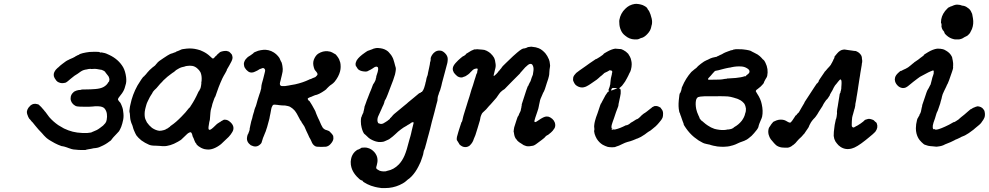

<svg xmlns="http://www.w3.org/2000/svg" viewBox="-20 -725 5042 979"><path d="M436 -460Q444 -461 462 -461Q486 -461 488 -459Q490 -457 493.5 -457Q497 -457 497 -458Q497 -458 506 -456Q520 -454 537 -445Q584 -423 608 -382Q619 -362 623 -332Q626 -307 620 -291Q619 -288 618 -284Q614 -266 602 -249Q599 -244 592 -236Q583 -225 582 -221Q581 -218 582 -216Q583 -214 586.5 -209Q590 -204 591 -204Q593 -204 599 -190Q601 -185 604 -177Q607 -169 608 -157Q612 -133 608 -114Q604 -94 598 -78Q592 -64 587 -56Q585 -53 575 -43Q563 -31 558 -25Q556 -22 553.5 -19.5Q551 -17 548.5 -13Q546 -9 543.5 -7.5Q541 -6 537 -3Q518 12 494 22Q489 24 485 26Q476 29 467 30Q463 30 457 31Q446 34 431 36Q427 37 421 38L415 40H400Q380 40 365 38Q358 37 354 37Q343 35 339 33Q334 31 330 30Q326 29 320.5 26.5Q315 24 309.5 23Q304 22 301 21Q298 20 294 20Q290 19 276 13Q258 5 247 -2Q243 -4 240 -6Q229 -12 219 -20Q215 -23 213.5 -25Q212 -27 208.5 -30Q205 -33 204 -34.5Q203 -36 194 -46Q183 -57 176 -65Q167 -76 160 -84Q154 -91 149.5 -97Q145 -103 142 -105Q138 -110 134 -115L129 -120L124 -129Q117 -144 117 -155Q118 -165 124 -174Q126 -177 128.5 -180Q131 -183 132 -183L133 -184Q133 -186 139.5 -190Q146 -194 151 -195Q160 -197 170 -194Q178 -192 178 -191Q178 -190 182 -187Q186 -184 190 -179.5Q194 -175 195.5 -173Q197 -171 200 -168L206 -161L207 -159Q209 -157 211 -155Q226 -134 231 -128Q251 -105 277 -87Q291 -78 306 -70Q329 -59 351 -53.5Q373 -48 399 -47Q411 -47 415.5 -47Q420 -47 426 -47Q439 -49 442 -49Q447 -50 449 -51Q449 -52 455 -54Q475 -61 489 -72Q491 -74 493 -75Q506 -83 517 -97Q522 -103 524 -114Q527 -130 525 -144Q523 -160 513 -172Q504 -182 482 -183Q464 -184 454 -182Q446 -180 390 -181Q371 -182 367 -184Q365 -186 362 -187Q356 -190 350 -197Q344 -204 342 -211Q340 -216 340 -222Q340 -228 341 -233Q343 -242 349 -249Q356 -258 365 -261Q368 -262 368 -262.5Q368 -263 373.5 -264Q379 -265 379 -265.5Q379 -266 383 -266Q392 -266 395 -268Q396 -269 419 -269Q442 -269 466 -271Q492 -273 507 -281Q524 -290 532 -305L534 -308Q534 -307 536 -309Q537 -313 538 -319Q538 -322 537 -326Q535 -335 530 -340Q522 -349 519 -354Q516 -358 515 -360Q509 -365 498 -369L491 -370Q486 -371 474 -373Q468 -373 464 -374Q460 -374 445 -373L441 -374L431 -373Q427 -372 422 -371Q405 -369 393 -361Q391 -359 388.5 -358Q386 -357 383 -354Q380 -351 376 -349Q361 -341 340 -323Q322 -307 316 -304Q306 -301 298 -301Q286 -301 275 -307Q267 -312 261 -323Q258 -327 258 -327.5Q258 -328 257 -330.5Q256 -333 256 -333Q254 -334 254 -345Q254 -356 265 -370L275 -380Q274 -378 279 -383Q288 -392 299 -400Q319 -416 328 -419Q330 -420 332.5 -421.5Q335 -423 335.5 -423Q336 -423 339 -424.5Q342 -426 347 -428Q353 -430 357 -433Q359 -434 360.5 -434.5Q362 -435 362 -435.5Q362 -436 364 -437Q366 -438 366.5 -438.5Q367 -439 369.5 -440Q372 -441 373.5 -442Q375 -443 377 -444Q385 -446 384.5 -447.5Q384 -449 402 -454Q419 -458 436 -460Z M931 -477Q959 -480 986 -473Q1001 -470 1016 -462Q1035 -453 1051 -438Q1060 -430 1062 -428Q1067 -425 1072 -430Q1073 -431 1076 -435L1080 -439Q1081 -438 1087 -446L1090 -449Q1090 -449 1093.5 -452Q1097 -455 1097.5 -455Q1098 -455 1099 -457Q1102 -460 1109 -462Q1113 -463 1117 -464Q1119 -464 1123 -465Q1134 -467 1144 -463Q1149 -462 1155 -455Q1162 -448 1163 -445Q1163 -444 1164 -441Q1167 -434 1165 -425Q1163 -415 1149 -391Q1146 -386 1143.5 -381.5Q1141 -377 1138.5 -373Q1136 -369 1136.5 -368Q1137 -367 1136 -366Q1135 -365 1134 -362Q1133 -359 1127.5 -350Q1122 -341 1121 -339Q1115 -329 1104 -303Q1096 -285 1084 -250Q1078 -232 1078 -233L1074 -226Q1072 -220 1071 -218Q1065 -203 1063 -195Q1062 -189 1060 -182Q1058 -175 1057 -172Q1054 -163 1053 -151Q1051 -129 1051 -126Q1051 -123 1050 -114Q1048 -106 1047 -102Q1041 -71 1044 -66Q1045 -63 1049 -63Q1056 -63 1076 -83Q1090 -97 1091 -96Q1092 -96 1097 -100Q1099 -102 1100 -102Q1103 -102 1104 -104Q1104 -105 1109.5 -108Q1115 -111 1117 -112Q1122 -117 1138 -113Q1147 -110 1157 -100Q1168 -89 1170 -77Q1172 -63 1164 -51Q1158 -40 1146 -27Q1120 -2 1107 10Q1087 26 1067 33Q1050 39 1034 37Q1022 36 1015 33Q1006 30 996 23Q992 21 987 16Q982 11 982 11Q983 9 977 3Q976 2 976 1.5Q976 1 974.5 -1.5Q973 -4 971 -9.5Q969 -15 967 -20Q961 -30 960 -39Q957 -48 954 -50Q951 -52 945 -49Q936 -45 923 -31Q907 -15 903 -12Q890 -3 867 8Q849 16 831 19Q823 21 806 20Q800 19 795 19Q789 18 776.5 18Q764 18 761 17.5Q758 17 753 16.5Q748 16 740 13Q719 4 701 -9Q684 -23 676 -34Q673 -38 672 -41Q671 -43 669 -47Q667 -51 667 -51.5Q667 -52 665.5 -55Q664 -58 663 -60.5Q662 -63 660 -68.5Q658 -74 657 -79Q655 -87 651 -95Q648 -102 646 -111Q645 -115 645 -115Q644 -116 642 -146Q641 -153 640 -153Q640 -153 640 -155Q640 -157 640 -161Q640 -165 641 -169Q642 -181 645 -192Q655 -242 681 -289Q689 -303 700 -319Q711 -335 713 -335Q715 -335 718 -340Q721 -343 721.5 -343.5Q722 -344 724 -346Q728 -352 743 -368L761 -384Q760 -383 759 -382Q774 -393 774 -395Q774 -396 777 -399Q783 -404 783 -406Q783 -407 791.5 -413.5Q800 -420 812.5 -428Q825 -436 834 -442Q851 -452 854 -452Q857 -452 862 -454.5Q867 -457 870 -457.5Q873 -458 875 -459Q877 -462 890 -466Q896 -468 899 -470Q906 -475 931 -477ZM960 -389Q956 -390 947.5 -390Q939 -390 936 -389Q929 -389 919 -385Q915 -384 910 -383Q904 -382 894 -377Q889 -374 884.5 -371.5Q880 -369 877 -367Q874 -365 874.5 -364.5Q875 -364 873 -363Q866 -357 859 -353Q853 -349 847 -344Q841 -339 834 -334Q820 -322 813 -315Q810 -311 806 -307Q799 -301 785 -284Q777 -274 773 -271Q768 -267 760 -257Q758 -253 755 -247.5Q752 -242 750 -240Q746 -235 734 -210Q728 -198 726.5 -191.5Q725 -185 723 -179Q720 -169 718 -155Q716 -132 721 -118Q723 -112 729 -101Q740 -85 755 -73Q774 -60 793 -58Q803 -58 817 -62Q828 -66 829 -68Q830 -68 833 -69.5Q836 -71 837.5 -72.5Q839 -74 842 -76Q848 -79 848 -81Q847 -81 853 -85Q877 -101 906 -131Q927 -152 942 -172Q947 -178 947 -177Q947 -176 948 -177Q950 -180 951 -182Q951 -184 954 -187Q974 -217 990 -253Q993 -260 994 -260Q995 -260 997 -265Q999 -270 1000 -270Q1001 -271 1003 -277.5Q1005 -284 1005 -287Q1005 -289 1006 -294L1007 -303L1006 -304Q1007 -305 1008 -314Q1010 -339 1002 -357Q996 -368 984.5 -377.5Q973 -387 960 -389Z M1324 -471Q1334 -472 1349 -469Q1363 -466 1377 -457Q1388 -450 1397.5 -439Q1407 -428 1408 -422Q1409 -420 1411 -415.5Q1413 -411 1413 -411Q1415 -411 1418 -399Q1419 -396 1420 -389Q1423 -372 1421 -360Q1420 -357 1419 -350.5Q1418 -344 1416.5 -339Q1415 -334 1413.5 -327Q1412 -320 1411 -316Q1407 -303 1407 -298Q1407 -287 1418 -286Q1433 -285 1452 -289Q1454 -290 1462 -291Q1472 -292 1485 -295Q1525 -304 1556 -319Q1562 -322 1562 -322Q1562 -320 1569 -324Q1572 -326 1573 -326Q1575 -326 1588 -332Q1589 -333 1591.5 -335.5Q1594 -338 1596 -340Q1599 -343 1599 -347Q1599 -352 1593 -359Q1589 -363 1587 -366Q1582 -373 1582 -376Q1582 -376 1580 -382Q1577 -393 1577 -402Q1577 -411 1580 -420Q1588 -441 1602 -451Q1615 -459 1627 -462Q1641 -465 1650 -464Q1652 -463 1655 -463Q1663 -463 1673 -458Q1676 -457 1681 -453.5Q1686 -450 1688 -450Q1691 -449 1698 -440Q1705 -431 1709 -423Q1713 -413 1715 -406Q1717 -397 1717 -384Q1717 -373 1714 -361Q1707 -334 1686 -308Q1679 -300 1670 -294Q1663 -290 1654.5 -281.5Q1646 -273 1646 -273Q1646 -271 1636 -264Q1622 -254 1608 -247Q1599 -243 1596 -242Q1588 -241 1575 -235Q1570 -232 1560 -229Q1549 -225 1549 -221Q1549 -218 1554 -212Q1555 -211 1556 -211Q1557 -211 1558 -209.5Q1559 -208 1563.5 -201Q1568 -194 1571 -189Q1590 -156 1590 -152Q1590 -151 1593 -144Q1596 -137 1598.5 -131Q1601 -125 1603 -121Q1605 -117 1607 -113Q1619 -84 1625 -75Q1629 -69 1636 -65Q1639 -63 1647 -61Q1661 -56 1660 -55Q1660 -54 1664 -51Q1675 -41 1679 -32Q1680 -26 1680 -20Q1680 -9 1670 4Q1663 13 1657 17Q1651 21 1643 23Q1634 24 1618 24Q1602 24 1595.5 23Q1589 22 1585 19Q1579 15 1575 9.5Q1571 4 1568 -4Q1563 -16 1557 -25Q1556 -28 1551 -38.5Q1546 -49 1541.5 -58.5Q1537 -68 1535 -73.5Q1533 -79 1529.5 -84Q1526 -89 1522.5 -94.5Q1519 -100 1518.5 -100.5Q1518 -101 1517 -104Q1515 -107 1514 -109Q1513 -111 1512 -110Q1512 -110 1511.5 -111.5Q1511 -113 1509.5 -115Q1508 -117 1507 -120Q1493 -149 1481 -163Q1472 -173 1458 -181Q1452 -184 1434 -187Q1431 -187 1418 -187.5Q1405 -188 1402.5 -189Q1400 -190 1396.5 -190Q1393 -190 1385.5 -191Q1378 -192 1376 -191Q1372 -191 1370 -187Q1364 -177 1363 -169Q1362 -161 1359 -147Q1358 -142 1356 -133Q1354 -119 1351 -110Q1349 -102 1342 -77Q1339 -69 1338 -65Q1337 -61 1335 -55.5Q1333 -50 1331 -46Q1328 -39 1325 -31Q1323 -26 1321 -21.5Q1319 -17 1317 -8.5Q1315 0 1313 4Q1309 10 1302 15Q1293 22 1281 22Q1274 22 1265 18Q1259 15 1258 15Q1258 15 1255 12Q1249 8 1244 0Q1237 -12 1240 -27Q1240 -29 1241 -32Q1242 -35 1242.5 -37Q1243 -39 1243 -39Q1244 -39 1247 -46Q1247 -49 1248 -49Q1249 -50 1251.5 -58.5Q1254 -67 1253 -69Q1253 -71 1254.5 -76Q1256 -81 1256 -83.5Q1256 -86 1261 -106Q1264 -116 1266 -122Q1267 -128 1269 -135.5Q1271 -143 1273 -149Q1275 -155 1275.5 -156.5Q1276 -158 1277 -164Q1282 -180 1283 -180Q1284 -180 1294 -217Q1302 -244 1303 -245Q1304 -247 1307 -256Q1307 -259 1309 -264Q1313 -276 1312 -278Q1312 -279 1312.5 -281.5Q1313 -284 1313 -288Q1313 -292 1322 -323Q1328 -344 1329 -351Q1332 -362 1332 -367Q1331 -373 1327 -376Q1324 -378 1321 -378Q1318 -378 1314 -376Q1310 -374 1307 -373.5Q1304 -373 1300 -370Q1293 -365 1281 -360Q1274 -356 1264 -355Q1258 -355 1255 -356Q1245 -359 1236 -369Q1227 -379 1225 -388Q1222 -399 1225 -408Q1227 -415 1232 -422Q1234 -424 1237.5 -428Q1241 -432 1244 -434.5Q1247 -437 1248 -437Q1249 -437 1259 -444Q1264 -447 1267 -450Q1271 -452 1272 -454Q1273 -458 1296 -466Q1310 -470 1324 -471Z M1898 -480Q1905 -481 1920 -479Q1942 -476 1958 -463Q1962 -460 1962.5 -458.5Q1963 -457 1968 -452Q1975 -445 1980 -435Q1984 -428 1986 -421.5Q1988 -415 1991 -405Q1994 -395 1995 -389.5Q1996 -384 1997 -383Q2001 -375 1994 -345Q1989 -325 1967 -270Q1964 -262 1962.5 -258Q1961 -254 1957 -243.5Q1953 -233 1951 -229Q1947 -219 1944 -215.5Q1941 -212 1939 -201Q1936 -191 1930 -180Q1928 -176 1925.5 -169.5Q1923 -163 1916 -148.5Q1909 -134 1908 -131Q1903 -118 1905 -106Q1907 -97 1911 -96Q1913 -96 1915 -95Q1919 -93 1924 -93Q1927 -94 1929 -94Q1933 -94 1938 -98Q1941 -100 1942.5 -100.5Q1944 -101 1946.5 -103Q1949 -105 1949.5 -105Q1950 -105 1952 -106.5Q1954 -108 1954.5 -108Q1955 -108 1958 -111Q1969 -118 1969 -122Q1969 -122 1972 -124.5Q1975 -127 1975 -127.5Q1975 -128 1978 -131Q1983 -136 1982 -136Q1982 -137 1989 -143Q2026 -174 2041 -186Q2051 -194 2054.5 -197Q2058 -200 2061 -203Q2064 -205 2089 -226Q2113 -246 2116 -248.5Q2119 -251 2120 -251Q2121 -249 2126 -254Q2129 -257 2129 -256Q2132 -255 2135 -262Q2135 -263 2136 -263Q2137 -263 2141 -273Q2142 -276 2143 -278Q2146 -286 2148 -295Q2149 -302 2150 -304.5Q2151 -307 2152 -311Q2155 -329 2157 -333Q2161 -340 2163 -356Q2163 -358 2164.5 -363Q2166 -368 2168 -379Q2170 -390 2171.5 -396Q2173 -402 2172.5 -403.5Q2172 -405 2174 -410Q2177 -421 2176 -424Q2175 -432 2184 -446Q2190 -455 2199 -461Q2210 -468 2223 -467Q2230 -467 2236.5 -463.5Q2243 -460 2249 -454Q2263 -440 2263 -424Q2263 -414 2261 -404Q2259 -398 2257 -389Q2252 -370 2248 -355Q2242 -334 2234 -303Q2231 -289 2230.5 -287.5Q2230 -286 2229 -282Q2224 -262 2220 -255Q2218 -250 2218 -249.5Q2218 -249 2217 -245Q2211 -232 2211 -217Q2211 -212 2209.5 -208Q2208 -204 2205 -191.5Q2202 -179 2199.5 -170Q2197 -161 2195.5 -154Q2194 -147 2191.5 -139Q2189 -131 2186.5 -120.5Q2184 -110 2182 -104Q2179 -92 2173 -67Q2171 -60 2166.5 -42.5Q2162 -25 2160 -19Q2158 -12 2154 4Q2152 9 2149.5 20Q2147 31 2145 35Q2140 44 2139 55Q2139 60 2133 77Q2126 101 2114 123Q2099 153 2079 174Q2065 188 2060 190Q2057 192 2052 197Q2046 203 2034 210Q2001 229 1963 233Q1957 234 1943 234Q1929 234 1926 234Q1903 231 1892 228Q1871 223 1853 214Q1830 202 1830 199Q1830 196 1822 194Q1815 192 1800 176Q1783 158 1775 138Q1771 128 1769 115Q1767 99 1770 86Q1774 64 1790 48Q1792 47 1794 45Q1796 43 1797.5 42Q1799 41 1800.5 40Q1802 39 1802.5 38.5Q1803 38 1803.5 38.5Q1804 39 1808 37Q1812 35 1816 33Q1820 31 1821 30Q1821 28 1832 27.5Q1843 27 1850 28Q1864 31 1873 37Q1891 49 1899 66Q1905 78 1905 93Q1905 101 1903.5 106.5Q1902 112 1901 118Q1897 128 1899 134Q1901 138 1908 141Q1910 142 1912 143.5Q1914 145 1917 146Q1927 149 1936 149Q1950 149 1952 147Q1952 146 1955 146Q1988 140 2014 113Q2031 95 2042.5 68.5Q2054 42 2067 -11Q2070 -20 2073 -31.5Q2076 -43 2076.5 -45.5Q2077 -48 2079 -57Q2089 -95 2089 -98Q2089 -103 2084 -102Q2080 -102 2070 -94Q2061 -88 2061 -89Q2061 -89 2052 -83Q2046 -79 2038 -75Q2026 -67 2010 -54Q2005 -50 1996 -41Q1981 -27 1972 -21Q1967 -17 1964 -15Q1962 -14 1955.5 -11Q1949 -8 1942 -5Q1935 -2 1932 -2Q1921 0 1910 -1Q1896 -3 1887 -7Q1880 -10 1878 -11Q1867 -16 1860 -22Q1852 -29 1843 -38Q1839 -41 1838 -42Q1836 -43 1831 -53Q1827 -62 1824 -74Q1820 -89 1820 -106Q1820 -119 1822 -127Q1822 -128 1823 -128Q1823 -128 1824.5 -132Q1826 -136 1826 -137Q1826 -137 1826.5 -138Q1827 -139 1828.5 -142Q1830 -145 1830 -146Q1833 -148 1833 -154Q1833 -155 1835 -161.5Q1837 -168 1836.5 -168.5Q1836 -169 1837.5 -173Q1839 -177 1838 -179Q1838 -181 1846 -201Q1849 -209 1850.5 -214Q1852 -219 1855 -225Q1859 -234 1865 -251Q1867 -255 1871 -265Q1875 -275 1875.5 -276.5Q1876 -278 1879.5 -287.5Q1883 -297 1883.5 -297Q1884 -297 1885.5 -299Q1887 -301 1888 -303Q1889 -306 1889.5 -306Q1890 -306 1891.5 -309.5Q1893 -313 1893 -313Q1896 -317 1896 -323Q1896 -324 1897.5 -328Q1899 -332 1898.5 -333.5Q1898 -335 1901 -343Q1913 -376 1905.5 -383Q1898 -390 1880 -376Q1877 -374 1875 -373Q1873 -372 1870 -370Q1855 -362 1852 -361Q1846 -359 1833 -361Q1817 -363 1807 -371Q1802 -376 1798 -384Q1796 -386 1796 -387H1795Q1791 -399 1795 -408Q1795 -409 1796 -410Q1796 -413 1800 -419Q1811 -436 1840 -456Q1844 -459 1848 -461.5Q1852 -464 1854.5 -465.5Q1857 -467 1858 -467Q1858 -466 1867 -470Q1872 -472 1877 -473.5Q1882 -475 1885 -477Q1888 -478 1898 -480Z M2681 -486Q2686 -487 2688.5 -487Q2691 -487 2696 -486Q2712 -485 2727 -479Q2737 -475 2746 -467.5Q2755 -460 2761 -453Q2771 -441 2779 -422Q2783 -412 2784 -399Q2786 -389 2784 -382Q2782 -373 2781 -355Q2781 -345 2779 -337Q2777 -326 2768 -301Q2765 -291 2763 -285Q2758 -268 2754 -260Q2753 -257 2752 -256Q2751 -255 2749.5 -252Q2748 -249 2744 -239Q2734 -219 2732 -205Q2731 -199 2729 -191.5Q2727 -184 2727 -181Q2726 -173 2720 -156Q2706 -116 2705 -109Q2704 -99 2714 -104Q2718 -106 2725 -111Q2753 -131 2767 -131Q2773 -131 2777 -130Q2785 -128 2796 -119Q2805 -111 2809 -100Q2814 -85 2808 -72Q2804 -66 2798 -58Q2790 -49 2779 -41Q2778 -40 2776 -38.5Q2774 -37 2773 -36.5Q2772 -36 2772 -36.5Q2772 -37 2770 -35Q2763 -32 2761 -28Q2759 -24 2743 -12Q2722 4 2712 11Q2703 17 2698 18Q2694 18 2688 19.5Q2682 21 2673.5 21Q2665 21 2661 19Q2649 16 2641 9Q2637 7 2627 0Q2618 -6 2612 -16Q2609 -20 2608.5 -20Q2608 -20 2606.5 -24.5Q2605 -29 2604.5 -29Q2604 -29 2603.5 -32Q2603 -35 2602 -38.5Q2601 -42 2601 -44Q2601 -50 2600 -50Q2599 -50 2599 -54Q2599 -58 2600 -64.5Q2601 -71 2602 -76Q2606 -89 2613 -110.5Q2620 -132 2621 -132Q2622 -132 2623.5 -135Q2625 -138 2625 -138.5Q2625 -139 2627 -143.5Q2629 -148 2629 -148.5Q2629 -149 2629.5 -149Q2630 -149 2630.5 -151Q2631 -153 2633 -156Q2636 -162 2636 -167Q2637 -170 2637 -170Q2637 -170 2637 -172Q2637 -174 2638 -175.5Q2639 -177 2639 -180Q2639 -183 2639 -184Q2640 -185 2640.5 -188Q2641 -191 2640 -192Q2640 -192 2652 -229Q2660 -254 2663 -263Q2670 -284 2671 -285Q2673 -285 2675 -291Q2676 -293 2676 -294Q2679 -297 2679 -301Q2679 -301 2679.5 -301Q2680 -301 2681 -303.5Q2682 -306 2682 -306Q2685 -308 2691 -329Q2695 -338 2697 -344Q2699 -353 2700 -364Q2702 -380 2697 -390Q2693 -401 2682 -399Q2677 -398 2671 -393Q2657 -382 2646 -368Q2643 -364 2638 -359Q2633 -354 2631 -350Q2627 -345 2593 -312Q2580 -299 2567.5 -286Q2555 -273 2553 -271Q2541 -264 2532 -255Q2529 -252 2525.5 -247Q2522 -242 2519.5 -238.5Q2517 -235 2515 -232Q2514 -229 2502 -216Q2496 -209 2488 -200Q2480 -191 2479 -190Q2478 -189 2474 -185Q2456 -163 2450 -159Q2448 -157 2443 -152.5Q2438 -148 2436 -143Q2429 -129 2427 -111Q2426 -107 2423.5 -99.5Q2421 -92 2419.5 -86Q2418 -80 2415 -71Q2410 -55 2404 -36Q2401 -27 2399 -24Q2398 -23 2396 -17Q2391 1 2378 14Q2374 19 2369 21Q2358 27 2344 24Q2336 22 2329.5 17Q2323 12 2322 10Q2322 9 2320 6Q2318 3 2315 -2Q2312 -7 2312 -7Q2307 -10 2310 -27Q2312 -34 2317 -52Q2319 -58 2321 -65Q2323 -72 2327.5 -85Q2332 -98 2332.5 -100Q2333 -102 2333 -102Q2335 -102 2337 -109Q2340 -119 2340 -122Q2340 -125 2342.5 -132.5Q2345 -140 2346 -144.5Q2347 -149 2352 -164Q2357 -179 2360 -189.5Q2363 -200 2365 -206Q2373 -229 2384 -268Q2388 -279 2391.5 -290Q2395 -301 2396.5 -306.5Q2398 -312 2399.5 -316.5Q2401 -321 2404 -330Q2410 -351 2411 -351Q2412 -351 2412 -351Q2413 -353 2413 -354.5Q2413 -356 2413 -356.5Q2413 -357 2414 -363Q2417 -372 2415 -374.5Q2413 -377 2406 -375Q2402 -374 2401 -374Q2400 -374 2395.5 -371.5Q2391 -369 2387 -364.5Q2383 -360 2380.5 -358Q2378 -356 2378 -356Q2378 -355 2376.5 -353.5Q2375 -352 2372.5 -350Q2370 -348 2368 -346Q2352 -334 2346 -334Q2345 -334 2341.5 -332Q2338 -330 2332 -330Q2321 -330 2311 -337Q2307 -340 2301 -346.5Q2295 -353 2294 -355Q2294 -356 2293 -358Q2286 -369 2290 -383Q2294 -395 2308 -409Q2315 -417 2328.5 -428.5Q2342 -440 2343 -439Q2345 -439 2351 -444Q2358 -449 2356 -450L2382 -466L2398 -473H2404Q2411 -475 2425 -473Q2432 -473 2438 -472Q2450 -472 2461.5 -466Q2473 -460 2480 -454Q2493 -442 2499 -431Q2505 -419 2507 -399Q2509 -386 2504 -370Q2502 -362 2500.5 -355Q2499 -348 2498 -345Q2496 -338 2498 -338Q2499 -338 2501 -339Q2503 -340 2510 -347Q2517 -354 2517 -354.5Q2517 -355 2519 -357Q2521 -359 2521 -359.5Q2521 -360 2523 -363Q2528 -366 2528 -368Q2528 -369 2533 -374Q2538 -379 2538.5 -381.5Q2539 -384 2560 -404Q2603 -446 2617 -457Q2644 -480 2653 -478Q2655 -478 2661 -480Q2666 -482 2667.5 -482.5Q2669 -483 2669 -483Q2668 -485 2681 -486Z M3117 -477 3140 -475H3143Q3146 -476 3158 -470Q3172 -463 3183 -451Q3188 -444 3192 -436Q3197 -427 3199 -415Q3201 -407 3201 -397Q3201 -384 3197 -369Q3193 -356 3190 -353Q3190 -352 3183.5 -339Q3177 -326 3176.5 -325.5Q3176 -325 3172.5 -318.5Q3169 -312 3167.5 -309.5Q3166 -307 3160 -299Q3152 -286 3142 -279Q3136 -275 3138 -274Q3139 -274 3140 -272.5Q3141 -271 3142 -271.5Q3143 -272 3143 -271Q3143 -270 3144 -268Q3145 -267 3145 -259Q3146 -249 3142 -232Q3137 -207 3135 -199Q3134 -197 3134 -195Q3134 -188 3132 -182Q3128 -171 3121 -153Q3117 -142 3116 -138Q3115 -134 3111 -123Q3107 -112 3104 -103.5Q3101 -95 3100 -91Q3097 -82 3098 -74Q3098 -72 3101 -69Q3107 -63 3117 -65Q3140 -70 3171 -86Q3175 -88 3174 -87Q3173 -84 3182 -89L3186 -91Q3194 -96 3196 -99Q3197 -99 3206 -104.5Q3215 -110 3220 -113.5Q3225 -117 3227 -117Q3231 -118 3236 -122Q3241 -126 3244 -129Q3245 -131 3249.5 -135Q3254 -139 3259.5 -143.5Q3265 -148 3268 -149Q3271 -151 3279 -157Q3285 -162 3286.5 -163Q3288 -164 3291 -166.5Q3294 -169 3296 -170.5Q3298 -172 3298 -172Q3298 -172 3301 -174Q3304 -176 3304 -177Q3304 -178 3309 -180Q3314 -182 3314 -183Q3314 -184 3319 -184Q3330 -186 3341 -180Q3350 -176 3350 -173Q3350 -173 3353 -169Q3361 -160 3361 -146Q3361 -134 3359 -127Q3354 -114 3340 -99Q3335 -94 3333 -91Q3328 -84 3305 -66Q3298 -60 3295.5 -58.5Q3293 -57 3288.5 -54.5Q3284 -52 3279 -48Q3273 -42 3248 -27Q3237 -21 3231 -19Q3226 -18 3221.5 -15.5Q3217 -13 3214 -12.5Q3211 -12 3208 -10Q3196 -5 3179 -1Q3168 2 3152 10Q3135 19 3123 22Q3119 24 3115.5 25Q3112 26 3102 26Q3089 26 3079 24Q3066 20 3053 13Q3035 2 3023 -17Q3016 -29 3012 -42Q3008 -59 3010 -60Q3011 -61 3010.5 -69.5Q3010 -78 3009.5 -79.5Q3009 -81 3010 -87Q3011 -98 3014 -109Q3018 -125 3027 -148Q3035 -173 3040 -187Q3044 -197 3044 -197Q3046 -197 3048 -203Q3049 -206 3050 -207Q3051 -208 3052 -210.5Q3053 -213 3053.5 -213.5Q3054 -214 3056 -218Q3058 -222 3064 -233Q3065 -236 3066.5 -238Q3068 -240 3068.5 -240.5Q3069 -241 3069.5 -242.5Q3070 -244 3071.5 -245Q3073 -246 3073 -247Q3073 -248 3073.5 -248Q3074 -248 3074 -249Q3074 -250 3075 -250.5Q3076 -251 3077 -253L3079 -256Q3080 -256 3080.5 -257Q3081 -258 3082 -258Q3083 -257 3084.5 -259Q3086 -261 3085 -263V-264L3084 -262L3082 -260Q3082 -260 3083 -263Q3084 -266 3083 -266L3082 -265Q3091 -288 3090 -289V-290Q3090 -291 3090.5 -291Q3091 -291 3090.5 -291.5Q3090 -292 3091 -293Q3092 -293 3092 -301Q3093 -313 3094 -319Q3095 -323 3095 -326Q3097 -335 3100 -347Q3100 -350 3100 -350Q3100 -350 3101 -353Q3103 -359 3101 -362.5Q3099 -366 3093 -366L3089 -367L3077 -360Q3064 -354 3062 -353Q3060 -352 3049 -341Q3044 -337 3040 -334Q3036 -331 3033 -327.5Q3030 -324 3023 -319Q3016 -314 3007 -308Q2998 -302 2994 -299Q2983 -291 2971 -285Q2968 -283 2965.5 -282.5Q2963 -282 2958.5 -280.5Q2954 -279 2948 -279Q2939 -279 2930.5 -282.5Q2922 -286 2915 -292Q2908 -300 2905 -308Q2904 -311 2903 -312.5Q2902 -314 2902 -320.5Q2902 -327 2903 -331Q2906 -341 2918 -353Q2926 -360 2968 -389Q2977 -395 2986 -402Q3017 -423 3020 -425V-424Q3020 -423 3021 -424Q3024 -425 3039 -435Q3052 -444 3054.5 -446Q3057 -448 3057 -449.5Q3057 -451 3075 -461Q3098 -474 3117 -477ZM3120 -276Q3103 -278 3100 -274Q3096 -267 3096 -264.5Q3096 -262 3105 -266Q3111 -268 3118 -271L3128 -275Q3128 -275 3120 -276ZM3098 -69 3099 -65Q3101 -61 3105 -62L3107 -63L3105 -64Q3102 -66 3100 -67.5Q3098 -69 3098 -69ZM3217 -705Q3226 -706 3238 -704Q3249 -702 3257 -699Q3277 -690 3281 -682Q3281 -680 3284 -676Q3291 -669 3297 -651Q3305 -628 3305 -613Q3305 -601 3302 -594Q3301 -590 3300 -585Q3299 -580 3298 -578Q3295 -569 3288 -560Q3274 -542 3260 -535Q3257 -533 3252 -532Q3247 -531 3239.5 -527Q3232 -523 3215 -524Q3189 -525 3168 -543Q3153 -554 3146 -571Q3138 -589 3138 -607Q3137 -617 3138 -623Q3144 -657 3168 -680Q3178 -690 3189 -696Q3203 -703 3217 -705Z M3731 -474Q3731 -474 3748 -474Q3765 -474 3770 -473Q3807 -469 3814 -462Q3816 -461 3826 -456Q3836 -451 3843 -447Q3856 -438 3862 -431Q3872 -419 3873 -420Q3874 -420 3877.5 -415Q3881 -410 3883 -405Q3899 -373 3892 -338Q3890 -331 3887 -327Q3886 -326 3883.5 -321.5Q3881 -317 3878.5 -312Q3876 -307 3876 -307Q3876 -304 3872 -298Q3861 -284 3843 -271Q3833 -265 3834 -259Q3835 -256 3841 -247Q3859 -220 3864 -194Q3872 -159 3866 -130Q3864 -122 3858.5 -110.5Q3853 -99 3851.5 -93.5Q3850 -88 3848.5 -84Q3847 -80 3847 -77Q3843 -66 3825 -46Q3814 -32 3796 -19Q3787 -12 3783 -11Q3780 -10 3775 -7Q3765 -3 3753 1Q3749 2 3744 5Q3728 13 3717 16Q3714 16 3709 18Q3700 21 3690 22Q3682 22 3677 23Q3669 24 3653 23Q3633 22 3629 20Q3626 20 3617.5 18Q3609 16 3606 15Q3599 12 3591 11Q3587 10 3582 9Q3577 8 3574 7Q3567 6 3542 -9Q3529 -18 3519 -26Q3496 -45 3478 -71Q3474 -78 3472 -80Q3466 -89 3466 -91Q3467 -92 3464.5 -97.5Q3462 -103 3462 -104Q3462 -105 3458.5 -113.5Q3455 -122 3453.5 -128Q3452 -134 3450 -137Q3447 -145 3446 -150L3444 -152V-153Q3444 -155 3443 -158Q3438 -181 3441 -213Q3444 -250 3448 -251Q3449 -251 3451 -257Q3452 -259 3454 -265.5Q3456 -272 3456 -275.5Q3456 -279 3459 -284Q3476 -325 3505 -358Q3510 -363 3511.5 -363.5Q3513 -364 3517.5 -368.5Q3522 -373 3524 -374Q3525 -374 3528 -376.5Q3531 -379 3533.5 -381.5Q3536 -384 3535.5 -384Q3535 -384 3540.5 -389Q3546 -394 3554 -400Q3562 -406 3568 -410L3573 -413L3581 -417Q3585 -419 3585 -419Q3585 -419 3588 -420Q3593 -423 3602 -427Q3612 -430 3613 -431Q3614 -431 3616 -431.5Q3618 -432 3619.5 -432.5Q3621 -433 3622 -433Q3626 -434 3631 -435Q3636 -435 3636 -437H3635L3641 -439Q3647 -442 3647 -442V-443Q3648 -442 3648 -442.5Q3648 -443 3653 -445Q3661 -448 3662 -449Q3663 -450 3663.5 -450Q3664 -450 3666 -451.5Q3668 -453 3669.5 -453.5Q3671 -454 3672.5 -455Q3674 -456 3674.5 -456Q3675 -456 3679 -458Q3686 -461 3692 -463Q3693 -463 3693 -463.5Q3693 -464 3695 -464Q3697 -464 3698 -465Q3699 -466 3703 -467Q3707 -468 3707 -468.5Q3707 -469 3711 -469Q3718 -470 3719 -472Q3720 -472 3725.5 -473Q3731 -474 3731 -474ZM3761 -386Q3736 -388 3709 -382Q3703 -380 3698 -380Q3690 -379 3683 -377Q3679 -376 3672.5 -374.5Q3666 -373 3657 -370.5Q3648 -368 3644 -367Q3633 -365 3629 -364L3628 -363L3627 -364L3623 -361V-360Q3621 -359 3616 -353Q3611 -347 3604 -339Q3590 -325 3590 -322Q3590 -320 3591.5 -319Q3593 -318 3608 -318.5Q3623 -319 3638.5 -319Q3654 -319 3663.5 -320.5Q3673 -322 3674.5 -322.5Q3676 -323 3679 -323Q3686 -323 3686 -324Q3686 -325 3694 -325Q3738 -327 3757 -331Q3772 -334 3776 -336Q3777 -337 3778 -336Q3779 -335 3782 -336.5Q3785 -338 3785 -340Q3785 -341 3788 -342.5Q3791 -344 3795.5 -348.5Q3800 -353 3801 -356Q3805 -368 3789 -377Q3776 -385 3761 -386ZM3674 -234Q3649 -235 3628 -234Q3616 -234 3603.5 -234Q3591 -234 3571 -234Q3547 -233 3540 -230Q3532 -226 3529 -214Q3525 -195 3530 -169Q3533 -154 3542 -135Q3545 -129 3546 -127Q3546 -121 3554 -113Q3558 -108 3560 -108Q3561 -108 3567 -102Q3578 -92 3589 -85Q3605 -74 3623 -68Q3633 -65 3649 -63Q3672 -60 3691 -65Q3693 -65 3696 -65Q3699 -65 3704 -66.5Q3709 -68 3710 -68Q3711 -68 3711 -68.5Q3711 -69 3714 -70Q3717 -71 3718.5 -72Q3720 -73 3720.5 -73.5Q3721 -74 3720.5 -74.5Q3720 -75 3724 -77Q3746 -89 3762 -109Q3768 -117 3773 -127Q3778 -137 3780 -148Q3781 -151 3781 -151Q3782 -151 3783 -160Q3785 -171 3781 -183Q3779 -191 3774 -198Q3770 -203 3765 -207Q3755 -215 3751 -216Q3749 -217 3743 -220L3735 -223H3734Q3723 -227 3706 -231Q3693 -234 3674 -234Z M4280 -472Q4287 -473 4287 -472.5Q4287 -472 4303 -470Q4312 -469 4325 -467Q4329 -466 4335 -465.5Q4341 -465 4343 -465Q4349 -463 4357 -458Q4364 -453 4369 -446Q4375 -438 4375 -426Q4376 -420 4376 -419Q4377 -417 4376 -407Q4374 -400 4374 -394Q4369 -366 4367 -353Q4366 -345 4365 -339Q4364 -333 4363 -327Q4362 -321 4361 -314.5Q4360 -308 4358.5 -298Q4357 -288 4356 -282Q4355 -276 4354 -268Q4352 -257 4350 -243Q4349 -238 4348 -232Q4347 -226 4346.5 -222Q4346 -218 4345.5 -215Q4345 -212 4343.5 -205Q4342 -198 4341.5 -195Q4341 -192 4341 -187Q4338 -169 4336 -167Q4336 -166 4335 -162.5Q4334 -159 4333 -155.5Q4332 -152 4330.5 -146Q4329 -140 4327 -134Q4325 -128 4325 -125Q4323 -107 4323 -90Q4323 -81 4324 -80Q4328 -74 4333 -75Q4337 -76 4339 -78Q4340 -79 4341 -79Q4343 -80 4346 -82Q4348 -83 4348.5 -83Q4349 -83 4351 -84.5Q4353 -86 4353 -85.5Q4353 -85 4354 -86Q4355 -87 4360 -90Q4365 -93 4368 -95Q4377 -101 4380 -104Q4382 -106 4382.5 -106Q4383 -106 4383.5 -107Q4384 -108 4386.5 -110Q4389 -112 4389 -112Q4389 -114 4401 -117Q4406 -119 4412 -119Q4421 -118 4428 -115Q4431 -114 4431 -114Q4434 -114 4442 -105Q4445 -102 4446 -102Q4448 -102 4451 -95Q4459 -74 4443 -53Q4434 -43 4409 -23Q4403 -19 4393 -10Q4348 26 4324 32Q4292 41 4266 24Q4254 16 4247 6Q4238 -5 4237 -10L4234 -17L4231 -32Q4230 -46 4236 -88Q4241 -116 4242 -117Q4244 -119 4245 -126Q4245 -129 4246 -131Q4247 -134 4248 -147Q4248 -155 4247.5 -155.5Q4247 -156 4249 -168.5Q4251 -181 4252 -185Q4252 -189 4254 -198Q4256 -212 4260 -235Q4261 -243 4261.5 -245.5Q4262 -248 4263 -249Q4266 -252 4266 -257Q4266 -259 4266 -259Q4268 -261 4268 -265Q4268 -266 4268 -267Q4270 -268 4270 -283Q4270 -285 4270.5 -289.5Q4271 -294 4271 -298Q4271 -302 4271 -307.5Q4271 -313 4270 -315Q4269 -317 4268.5 -317Q4268 -317 4268 -318Q4268 -320 4266 -320Q4262 -320 4253 -308Q4250 -304 4246 -299Q4237 -290 4231 -278Q4227 -269 4225 -265.5Q4223 -262 4221.5 -259.5Q4220 -257 4217 -252Q4211 -242 4211 -241H4212L4211 -239Q4209 -237 4206.5 -232Q4204 -227 4201.5 -224.5Q4199 -222 4199 -221L4198 -220L4192 -214Q4188 -207 4185.5 -204.5Q4183 -202 4182 -199.5Q4181 -197 4178 -192.5Q4175 -188 4175 -186Q4173 -182 4155 -155Q4151 -148 4148 -143Q4138 -128 4134 -124Q4132 -123 4128.5 -118.5Q4125 -114 4121 -109.5Q4117 -105 4115 -101Q4105 -83 4105 -81Q4106 -80 4097 -67Q4093 -60 4090 -57Q4079 -39 4076 -39Q4076 -39 4074 -36Q4068 -28 4054 -16Q4047 -9 4044 -5Q4037 5 4025 14Q4020 17 4020 17Q4019 19 4011.5 23Q4004 27 3997 28Q3993 28 3982.5 28Q3972 28 3966 27Q3948 24 3937 15Q3931 10 3927 5Q3924 1 3919 -4.5Q3914 -10 3910 -15Q3902 -28 3902 -31Q3902 -32 3901.5 -32.5Q3901 -33 3900 -36.5Q3899 -40 3898.5 -41.5Q3898 -43 3897.5 -50Q3897 -57 3898 -61.5Q3899 -66 3899 -68Q3900 -74 3908 -84Q3911 -88 3911 -89Q3911 -90 3915.5 -95Q3920 -100 3920 -100Q3920 -104 3939 -111Q3958 -118 3978 -113Q3985 -111 3998 -103Q4009 -97 4013 -102Q4017 -105 4033 -130Q4036 -136 4037 -136Q4039 -136 4043 -141Q4044 -144 4045 -144Q4046 -144 4049 -149Q4050 -150 4050.5 -149.5Q4051 -149 4052.5 -151Q4054 -153 4055.5 -156Q4057 -159 4059 -162Q4060 -165 4063.5 -170Q4067 -175 4067 -176Q4067 -177 4074 -188Q4083 -202 4083 -205Q4083 -206 4103 -235.5Q4123 -265 4134 -283Q4141 -293 4143.5 -297Q4146 -301 4147 -300Q4148 -300 4152 -306Q4156 -311 4154 -311Q4153 -311 4160.5 -322.5Q4168 -334 4171 -338Q4175 -345 4184 -357V-358L4189 -363L4195 -370Q4197 -373 4197.5 -373Q4198 -373 4200.5 -376.5Q4203 -380 4203.5 -380Q4204 -380 4206 -382L4208 -384L4209 -386Q4210 -388 4211 -388Q4217 -394 4220 -402Q4223 -406 4223 -406V-408Q4224 -409 4224.5 -410Q4225 -411 4226 -412.5Q4227 -414 4227 -414.5Q4227 -415 4228.5 -418Q4230 -421 4230 -422Q4230 -423 4233 -427Q4236 -433 4235 -433Q4231 -433 4248 -452Q4263 -470 4280 -472Z M4759 -477Q4764 -477 4772.5 -476.5Q4781 -476 4781 -475Q4782 -475 4784 -475Q4793 -474 4805 -466Q4824 -455 4833 -437Q4836 -431 4836 -426Q4837 -424 4838 -417Q4841 -402 4840 -391Q4839 -383 4840 -380Q4840 -375 4834 -358Q4815 -302 4812 -298Q4811 -296 4809 -293Q4808 -289 4794 -261Q4785 -243 4783 -232Q4782 -224 4777 -209Q4775 -201 4774 -197Q4767 -175 4762 -162Q4755 -149 4752 -136.5Q4749 -124 4740 -100Q4735 -84 4736 -75Q4737 -67 4739 -66Q4741 -65 4741.5 -66.5Q4742 -68 4742 -68Q4742 -68 4744 -67Q4748 -63 4756 -64Q4775 -67 4819 -89Q4838 -99 4842 -102Q4843 -103 4844 -102Q4846 -102 4854 -107Q4872 -118 4872 -120Q4872 -121 4880 -127Q4896 -139 4916 -157Q4929 -168 4929 -168Q4930 -167 4937 -172Q4941 -175 4942 -175Q4943 -175 4947 -177Q4951 -179 4952 -179Q4953 -179 4954 -180Q4955 -181 4959 -181.5Q4963 -182 4963 -182.5Q4963 -183 4964.5 -183Q4966 -183 4968 -182.5Q4970 -182 4972 -182Q4982 -180 4989 -174Q4995 -168 4999 -161Q5001 -156 5002 -146Q5003 -131 4998 -122Q4994 -113 4988 -106Q4986 -104 4984 -100Q4979 -92 4952 -71Q4949 -69 4944 -64Q4917 -43 4901 -35Q4898 -33 4895.5 -32.5Q4893 -32 4890.5 -30.5Q4888 -29 4884.5 -28Q4881 -27 4877 -24Q4869 -20 4860 -16Q4853 -14 4845 -9Q4828 0 4809 7Q4803 9 4799 11Q4784 20 4763 22Q4758 22 4755 23Q4750 23 4735 21Q4730 20 4723 20Q4712 19 4702 15Q4698 13 4696 13Q4694 13 4689 9Q4684 5 4678.5 -0.5Q4673 -6 4669 -11Q4658 -25 4653 -45Q4650 -57 4650 -71Q4650 -91 4656 -114Q4659 -122 4659 -122Q4661 -123 4663 -129Q4664 -131 4665 -132Q4668 -135 4668 -138V-139L4669 -141Q4670 -143 4670 -143Q4673 -146 4676 -157Q4677 -163 4678.5 -169.5Q4680 -176 4680 -177Q4680 -178 4681.5 -182Q4683 -186 4682 -188Q4682 -190 4696 -229Q4703 -249 4704 -253Q4709 -266 4709 -265L4713 -272Q4715 -275 4715 -275Q4716 -276 4718 -281Q4718 -282 4719 -283.5Q4720 -285 4721 -286Q4721 -287 4721 -287L4722 -289Q4723 -291 4723.5 -291.5Q4724 -292 4725 -294Q4727 -300 4731 -317Q4731 -319 4732.5 -323.5Q4734 -328 4734.5 -331Q4735 -334 4738 -341Q4742 -353 4741 -354Q4740 -355 4741 -357Q4742 -362 4740 -365Q4739 -366 4736 -365.5Q4733 -365 4727 -362Q4721 -359 4719 -358.5Q4717 -358 4713.5 -356Q4710 -354 4689 -343Q4668 -333 4658 -324Q4651 -319 4637 -308Q4630 -303 4626 -299Q4605 -281 4599 -279Q4592 -276 4584 -276Q4571 -277 4561 -285Q4548 -296 4544 -310Q4541 -320 4544 -330Q4547 -341 4559 -352.5Q4571 -364 4573.5 -363.5Q4576 -363 4582 -367Q4583 -368 4583.5 -368Q4584 -368 4587 -369.5Q4590 -371 4590 -371Q4596 -373 4606 -379Q4608 -381 4611 -382Q4616 -385 4620 -389Q4621 -390 4625.5 -393.5Q4630 -397 4632 -399Q4634 -401 4637 -403L4641 -406H4640Q4640 -406 4662 -421L4676 -432Q4676 -432 4677 -432.5Q4678 -433 4679.5 -434.5Q4681 -436 4683 -437Q4690 -442 4691 -444L4693 -445H4691L4690 -444Q4690 -446 4712 -459Q4737 -474 4759 -477ZM4854 -701Q4861 -702 4874 -700Q4877 -700 4878 -699Q4884 -696 4895 -695Q4907 -692 4920 -681Q4926 -676 4930 -669Q4933 -664 4937 -654Q4939 -647 4941 -632Q4946 -603 4936 -577Q4933 -571 4930 -565Q4928 -562 4928 -561Q4927 -557 4920 -550Q4913 -542 4907 -540Q4896 -535 4892 -532Q4889 -530 4887 -529Q4881 -526 4870 -524Q4866 -524 4856.5 -524Q4847 -524 4844 -525Q4822 -530 4806 -545Q4796 -554 4796 -557Q4796 -562 4789 -570Q4788 -570 4788 -570L4783 -580Q4782 -582 4781 -587.5Q4780 -593 4780 -594L4781 -593Q4781 -592 4781 -594Q4781 -594 4781 -596Q4781 -606 4779 -606Q4778 -607 4778 -611Q4778 -642 4799 -669Q4803 -674 4810 -681Q4817 -688 4818 -687.5Q4819 -687 4825 -691Q4827 -692 4828 -692Q4829 -692 4834 -694Q4844 -699 4854 -701Z"/></svg>

Font: TT2020 Style E
Style: Italic
Weight: 400
Italic angle: -15°
Version: Version 0.2.000